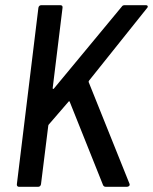

<svg xmlns="http://www.w3.org/2000/svg" viewBox="-20 -720 589 740"><path d="M53 0H127C133 0 137 -4 138 -10L166 -235C166 -237 167 -239 168 -240L244 -328C246 -331 248 -330 249 -327L377 -7C379 -2 383 0 388 0H469C476 0 482 -5 479 -12L322 -403C321 -405 322 -407 323 -409L546 -688C552 -694 550 -700 542 -700H461C456 -700 452 -699 449 -694L188 -379C186 -376 183 -377 183 -380L221 -690C222 -696 219 -700 213 -700H139C133 -700 129 -696 128 -690L45 -10C44 -4 48 0 53 0Z"/></svg>

Font: Barlow Semi Condensed Medium
Style: Italic
Weight: 500
Width: 4
Italic angle: -7°
Designer: Jeremy Tribby
Foundry: Tribby Type
Version: Version 1.422;hotconv 1.0.109;makeotfexe 2.5.65596